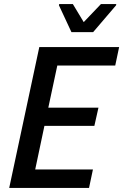

<svg xmlns="http://www.w3.org/2000/svg" viewBox="-20 -918 602 938"><path d="M25 0 172 -688H562L543 -598H260L216 -392H461L441 -303H197L152 -90H434L415 0ZM329 -761 268 -892 269 -898H336L389 -810L473 -898H548L547 -892L435 -761Z"/></svg>

Font: Saira SemiCondensed Medium
Style: Italic
Weight: 500
Width: 4
Italic angle: -12°
Designer: Hector Gatti with collaboration of the Omnibus-Type team
Foundry: Omnibus-Type
Version: Version 1.101